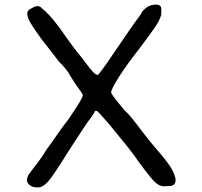

<svg xmlns="http://www.w3.org/2000/svg" viewBox="-20 -775 889 843"><path d="M98.6 10.7Q99.6 5.9 103.5 -4.9Q108.4 -11.7 114.3 -20Q120.1 -28.3 125 -34.2Q130.9 -41 148.9 -65.4Q167 -89.8 185.5 -120.1Q208 -150.4 232.9 -186.5Q257.8 -222.7 278.3 -248Q311.5 -296.9 327.6 -323.2Q343.8 -349.6 343.8 -357.4Q343.8 -358.4 340.8 -363.8Q337.9 -369.1 335 -373Q330.1 -379.9 322.3 -390.6Q314.5 -401.4 305.7 -415Q298.8 -425.8 291.5 -437Q284.2 -448.2 281.2 -455.1Q278.3 -460 266.6 -474.6Q254.9 -489.3 239.3 -503.9Q225.6 -522.5 204.1 -549.8Q182.6 -577.1 164.1 -600.6Q111.3 -673.8 105.5 -690.9Q99.6 -708 99.6 -713.9Q99.6 -731.4 120.1 -739.3Q133.8 -748 143.6 -748Q145.5 -748 151.9 -747.1Q158.2 -746.1 171.9 -731.4Q189.5 -717.8 215.8 -685.5Q242.2 -653.3 246.1 -646.5Q249 -641.6 272.5 -608.9Q295.9 -576.2 318.4 -546.9Q327.1 -536.1 336.9 -524.4Q346.7 -512.7 354.5 -501Q376 -472.7 388.2 -459.5Q400.4 -446.3 408.2 -446.3H410.2Q411.1 -446.3 428.7 -469.2Q446.3 -492.2 481.4 -544.9Q509.8 -586.9 535.2 -623.5Q560.5 -660.2 572.3 -676.8Q582 -689.5 590.8 -701.7Q599.6 -713.9 601.6 -718.8Q607.4 -729.5 621.1 -740.2Q634.8 -751 652.3 -753.9Q657.2 -754.9 662.1 -754.9Q665 -754.9 671.4 -754.4Q677.7 -753.9 680.7 -751Q687.5 -746.1 688 -738.3Q688.5 -730.5 688.5 -726.6Q688.5 -717.8 687.5 -709Q681.6 -686.5 659.7 -654.3Q637.7 -622.1 585.9 -553.7Q538.1 -493.2 503.9 -439.9Q469.7 -386.7 467.8 -369.1Q467.8 -365.2 482.4 -345.7Q497.1 -326.2 527.3 -290Q543 -276.4 564.5 -249.5Q585.9 -222.7 604.5 -197.3Q624 -171.9 644 -147.5Q664.1 -123 673.8 -112.3Q723.6 -54.7 737.3 -26.9Q751 1 751 15.6Q751 26.4 745.1 34.2Q738.3 39.1 734.4 40.5Q730.5 42 713.9 42Q707 43 701.2 43Q680.7 43 662.1 26.4Q643.6 9.8 591.8 -60.5Q566.4 -97.7 539.1 -131.8Q511.7 -166 457 -232.4Q424.8 -268.6 416 -278.3Q407.2 -288.1 403.3 -288.1H402.3Q399.4 -288.1 397.5 -287.6Q395.5 -287.1 395.5 -286.1Q395.5 -282.2 392.1 -276.9Q388.7 -271.5 381.8 -261.7Q368.2 -245.1 346.2 -211.4Q324.2 -177.7 285.2 -118.2Q216.8 -7.8 192.9 20Q168.9 47.9 147.5 47.9H144.5Q126 47.9 114.3 40.5Q102.5 33.2 99.6 22.5Q97.7 18.6 97.7 15.6Q97.7 12.7 98.6 10.7Z"/></svg>

Font: JasonHandwriting4
Style: Regular
Weight: 400
Version: Version 1.01.21